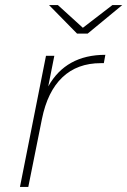

<svg xmlns="http://www.w3.org/2000/svg" viewBox="-20 -740 504 760"><path d="M397 -523 391 -490H379Q286 -490 227 -434Q168 -378 146 -269L92 0H59L162 -519H195L171 -398Q241 -523 397 -523ZM464 -720 327 -607H285L174 -720H209L308 -630L425 -720Z"/></svg>

Font: Montserrat Alternates ExLight
Style: Italic
Weight: 275
Italic angle: -11.3°
Designer: Julieta Ulanovsky
Foundry: Julieta Ulanovsky
Version: Version 7.200